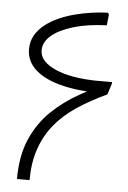

<svg xmlns="http://www.w3.org/2000/svg" viewBox="-54 -795 556 835"><g transform="rotate(5 224.5 -377.5)"><path d="M52 0Q52 -102 84 -175Q116 -248 169.5 -299.5Q223 -351 290 -388.5Q357 -426 427 -456L412 -401Q339 -367 282 -329Q225 -291 186.5 -243.5Q148 -196 127.5 -136Q107 -76 107 0ZM412 -401 306 -456H427V-449ZM412 -404Q299 -402 219.5 -420.5Q140 -439 97.5 -476.5Q55 -514 55 -567Q55 -601 70 -627.5Q85 -654 111 -674.5Q137 -695 170.5 -710Q204 -725 241 -734.5Q278 -744 314.5 -749Q351 -754 384 -755L388 -747L383 -700Q299 -697 237.5 -678.5Q176 -660 143 -631.5Q110 -603 110 -567Q110 -515 189 -483.5Q268 -452 411 -456Z"/></g></svg>

Font: Fustat Light
Style: Regular
Weight: 300
Designer: Mohamed Gaber, Khaled Hosny, Laura Garcia Mut
Foundry: Kief Type Foundry, Alif Type Foundry, Hard Type Foundry
Version: Version 1.007